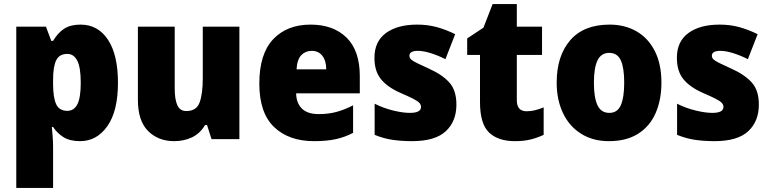

<svg xmlns="http://www.w3.org/2000/svg" viewBox="-20 -750 3785 944"><path d="M376 -629Q462 -629 511 -554.5Q560 -480 560 -343Q560 -204 508 -130Q456 -56 374 -56Q323 -56 291.5 -76Q260 -96 241 -126H235Q237 -101 239 -77Q241 -53 241 -29V174H60V-619H206L232 -549H241Q264 -588 295 -608.5Q326 -629 376 -629ZM311 -485Q272 -485 256.5 -454Q241 -423 241 -358V-337Q241 -271 256 -238Q271 -205 311 -205Q344 -205 360.5 -237.5Q377 -270 377 -343Q377 -418 360 -451.5Q343 -485 311 -485Z M1157 -619V-66H1020L998 -135H988Q964 -94 924.5 -75Q885 -56 836 -56Q758 -56 708 -106Q658 -156 658 -259V-619H839V-315Q839 -261 852 -232.5Q865 -204 896 -204Q946 -204 961.5 -246.5Q977 -289 977 -366V-619Z M1507 -629Q1619 -629 1684 -565Q1749 -501 1749 -376V-291H1436Q1437 -243 1464.5 -216Q1492 -189 1547 -189Q1594 -189 1633.5 -199.5Q1673 -210 1716 -232V-97Q1677 -76 1632 -66Q1587 -56 1524 -56Q1400 -56 1327.5 -125.5Q1255 -195 1255 -339Q1255 -485 1323 -557Q1391 -629 1507 -629ZM1513 -500Q1482 -500 1461.5 -479Q1441 -458 1438 -409H1584Q1584 -451 1565 -475.5Q1546 -500 1513 -500Z M2224 -236Q2224 -153 2171.5 -104.5Q2119 -56 2006 -56Q1954 -56 1910 -62.5Q1866 -69 1822 -87V-240Q1866 -218 1913.5 -206.5Q1961 -195 1995 -195Q2050 -195 2050 -224Q2050 -235 2042 -244Q2034 -253 2011.5 -264.5Q1989 -276 1945 -295Q1883 -323 1852 -362Q1821 -401 1821 -466Q1821 -546 1877.5 -587.5Q1934 -629 2031 -629Q2082 -629 2126.5 -617Q2171 -605 2218 -582L2170 -459Q2135 -477 2098.5 -488.5Q2062 -500 2035 -500Q1993 -500 1993 -476Q1993 -466 2000.5 -458.5Q2008 -451 2029 -440.5Q2050 -430 2092 -411Q2156 -382 2190 -343.5Q2224 -305 2224 -236Z M2569 -203Q2590 -203 2610.5 -208Q2631 -213 2653 -222V-87Q2623 -73 2590 -64.5Q2557 -56 2511 -56Q2429 -56 2384.5 -98.5Q2340 -141 2340 -248V-480H2277V-561L2357 -614L2402 -730H2521V-619H2645V-480H2521V-257Q2521 -203 2569 -203Z M3232 -344Q3232 -259 3203.5 -194Q3175 -129 3117.5 -92.5Q3060 -56 2974 -56Q2895 -56 2837 -92.5Q2779 -129 2748 -194Q2717 -259 2717 -344Q2717 -475 2783.5 -552Q2850 -629 2977 -629Q3052 -629 3109.5 -596Q3167 -563 3199.5 -499Q3232 -435 3232 -344ZM2900 -343Q2900 -271 2917.5 -233Q2935 -195 2976 -195Q3016 -195 3032.5 -233Q3049 -271 3049 -344Q3049 -416 3032.5 -453Q3016 -490 2975 -490Q2936 -490 2918 -453.5Q2900 -417 2900 -343Z M3711 -236Q3711 -153 3658.5 -104.5Q3606 -56 3493 -56Q3441 -56 3397 -62.5Q3353 -69 3309 -87V-240Q3353 -218 3400.5 -206.5Q3448 -195 3482 -195Q3537 -195 3537 -224Q3537 -235 3529 -244Q3521 -253 3498.5 -264.5Q3476 -276 3432 -295Q3370 -323 3339 -362Q3308 -401 3308 -466Q3308 -546 3364.5 -587.5Q3421 -629 3518 -629Q3569 -629 3613.5 -617Q3658 -605 3705 -582L3657 -459Q3622 -477 3585.5 -488.5Q3549 -500 3522 -500Q3480 -500 3480 -476Q3480 -466 3487.5 -458.5Q3495 -451 3516 -440.5Q3537 -430 3579 -411Q3643 -382 3677 -343.5Q3711 -305 3711 -236Z"/></svg>

Font: Noto Sans Malayalam UI SemiCondensed Black
Style: Regular
Weight: 900
Width: 4
Designer: Jelle Bosma - Monotype Design Team
Foundry: Monotype Imaging Inc.
Version: Version 2.104; ttfautohint (v1.8.4.7-5d5b)